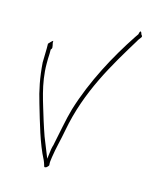

<svg xmlns="http://www.w3.org/2000/svg" viewBox="-95 -642 615 740"><g transform="rotate(15 212.5 -272.5)"><path d="M41 -360C45 -302 55 -252 70 -203C91 -132 112 -55 142 2C153 26 147 32 160 26C166 21 168 17 168 17V13C167 6 168 -3 170 -16C176 -57 185 -86 193 -130C223 -292 301 -419 373 -537V-538L383 -551C386 -555 385 -558 381 -562C377 -577 372 -577 369 -560L360 -547C297 -452 234 -336 197 -215C184 -171 174 -111 164 -66V-65C162 -59 160 -51 159 -45L154 -6L122 -86C116 -104 109 -123 103 -143C84 -208 57 -278 57 -360C57 -373 57 -385 58 -399V-416C64 -422 63 -425 59 -443V-451C55 -449 48 -442 42 -435C43 -412 41 -385 41 -360Z"/></g></svg>

Font: Stray Cat
Style: ExLt
Weight: 200
Version: Version 1.0